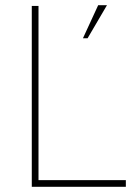

<svg xmlns="http://www.w3.org/2000/svg" viewBox="-20 -723 526 743"><path d="M360 -703H394L319 -575H301ZM103 -700H129V-26H467V0H103Z"/></svg>

Font: Haskoy Thin
Style: Regular
Weight: 100
Designer: Ertekin Erdin
Foundry: Ertekin Erdin
Version: Version 2.000; ttfautohint (v1.8.4.7-5d5b)